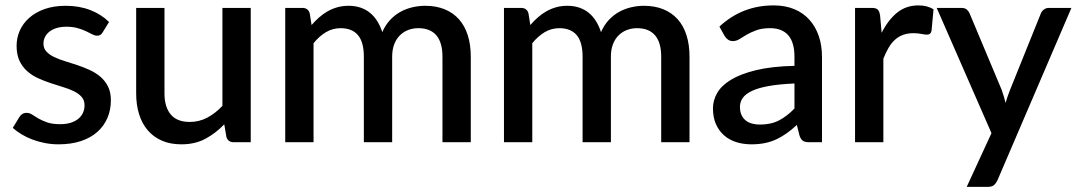

<svg xmlns="http://www.w3.org/2000/svg" viewBox="-20 -540 4092 729"><path d="M370 -417.5Q366 -410.5 361 -407.5Q356 -404.5 348.5 -404.5Q340 -404.5 330 -409.8Q320 -415 306.5 -421.5Q293 -428 274.8 -433.2Q256.5 -438.5 232 -438.5Q212 -438.5 195.8 -433.8Q179.5 -429 168.2 -420.2Q157 -411.5 151 -399.8Q145 -388 145 -374.5Q145 -356.5 156 -344.5Q167 -332.5 185 -323.8Q203 -315 226 -308Q249 -301 273 -293Q297 -285 320 -274.5Q343 -264 361 -248.8Q379 -233.5 390 -211.8Q401 -190 401 -159Q401 -123 388 -92.5Q375 -62 350 -39.5Q325 -17 287.8 -4.5Q250.5 8 202.5 8Q176 8 151.2 3.2Q126.5 -1.5 104.2 -9.8Q82 -18 62.8 -29.5Q43.5 -41 28.5 -54.5L53.5 -95.5Q58 -103 64.8 -107.2Q71.5 -111.5 81.5 -111.5Q92 -111.5 102.2 -104.8Q112.5 -98 126.2 -90Q140 -82 159.5 -75.2Q179 -68.5 208 -68.5Q232 -68.5 249.5 -74.2Q267 -80 278.5 -90Q290 -100 295.5 -112.8Q301 -125.5 301 -140Q301 -159.5 290 -172Q279 -184.5 260.8 -193.5Q242.5 -202.5 219.2 -209.5Q196 -216.5 172 -224.5Q148 -232.5 124.8 -243Q101.5 -253.5 83.2 -269.8Q65 -286 54 -309.2Q43 -332.5 43 -366Q43 -396.5 55.2 -424Q67.5 -451.5 91.2 -472.5Q115 -493.5 149.8 -505.8Q184.5 -518 230 -518Q281.5 -518 323.5 -501.5Q365.5 -485 394 -456.5Z M604.5 -510V-185.5Q604.5 -134 628.2 -105.5Q652 -77 700.5 -77Q736 -77 766.8 -93.2Q797.5 -109.5 824.5 -138V-510H932V0H867Q845.5 0 839.5 -20.5L831.5 -68Q799 -34 759.8 -13Q720.5 8 668.5 8Q626.5 8 594.5 -6Q562.5 -20 540.8 -45.5Q519 -71 508 -106.8Q497 -142.5 497 -185.5V-510Z M1063 0V-510H1128Q1150 -510 1156 -489.5L1163 -445Q1177 -461 1192 -474.2Q1207 -487.5 1224.2 -497.2Q1241.5 -507 1261.2 -512.5Q1281 -518 1304 -518Q1328.5 -518 1349 -511Q1369.5 -504 1385.2 -491Q1401 -478 1412.5 -459.5Q1424 -441 1431.5 -418Q1443 -444.5 1460.5 -463.5Q1478 -482.5 1499.5 -494.5Q1521 -506.5 1545.2 -512.2Q1569.5 -518 1594.5 -518Q1635.5 -518 1667.8 -505Q1700 -492 1722.2 -467.2Q1744.5 -442.5 1756 -406.5Q1767.5 -370.5 1767.5 -324.5V0H1660V-324.5Q1660 -378.5 1636.8 -405.8Q1613.5 -433 1568 -433Q1547.5 -433 1529.5 -426Q1511.5 -419 1498 -405.5Q1484.5 -392 1476.8 -371.8Q1469 -351.5 1469 -324.5V0H1361.5V-324.5Q1361.5 -380.5 1339 -406.8Q1316.5 -433 1273 -433Q1243 -433 1217.5 -417.8Q1192 -402.5 1170.5 -376V0Z M1893.5 0V-510H1958.5Q1980.5 -510 1986.5 -489.5L1993.5 -445Q2007.5 -461 2022.5 -474.2Q2037.5 -487.5 2054.8 -497.2Q2072 -507 2091.8 -512.5Q2111.5 -518 2134.5 -518Q2159 -518 2179.5 -511Q2200 -504 2215.8 -491Q2231.5 -478 2243 -459.5Q2254.5 -441 2262 -418Q2273.5 -444.5 2291 -463.5Q2308.5 -482.5 2330 -494.5Q2351.5 -506.5 2375.8 -512.2Q2400 -518 2425 -518Q2466 -518 2498.2 -505Q2530.5 -492 2552.8 -467.2Q2575 -442.5 2586.5 -406.5Q2598 -370.5 2598 -324.5V0H2490.5V-324.5Q2490.5 -378.5 2467.2 -405.8Q2444 -433 2398.5 -433Q2378 -433 2360 -426Q2342 -419 2328.5 -405.5Q2315 -392 2307.2 -371.8Q2299.5 -351.5 2299.5 -324.5V0H2192V-324.5Q2192 -380.5 2169.5 -406.8Q2147 -433 2103.5 -433Q2073.5 -433 2048 -417.8Q2022.5 -402.5 2001 -376V0Z M2865.5 -67Q2907.5 -67 2937.8 -82.8Q2968 -98.5 2996.5 -128V-223Q2939 -220.5 2899.5 -213.5Q2860 -206.5 2835.5 -195Q2811 -183.5 2800.2 -168.2Q2789.5 -153 2789.5 -134.5Q2789.5 -116.5 2795.2 -103.8Q2801 -91 2811.2 -82.8Q2821.5 -74.5 2835.2 -70.8Q2849 -67 2865.5 -67ZM3053 0Q3037.5 0 3029.5 -4.8Q3021.5 -9.5 3016 -24L3005.5 -65.5Q2986 -47.5 2967 -34Q2948 -20.5 2927.8 -11Q2907.5 -1.5 2884.2 3.2Q2861 8 2833 8Q2802 8 2775.2 -0.5Q2748.5 -9 2729 -26.2Q2709.5 -43.5 2698.2 -69Q2687 -94.5 2687 -129Q2687 -158.5 2702.8 -186.5Q2718.5 -214.5 2754.8 -236.8Q2791 -259 2850.2 -273.5Q2909.5 -288 2996.5 -290V-324Q2996.5 -379 2973 -406Q2949.5 -433 2904 -433Q2873 -433 2852 -425.2Q2831 -417.5 2815.5 -408.5Q2800 -399.5 2788 -391.8Q2776 -384 2762.5 -384Q2751.5 -384 2743.8 -389.8Q2736 -395.5 2731 -404L2711.5 -439Q2798 -519.5 2917.5 -519.5Q2961.5 -519.5 2995.8 -505.2Q3030 -491 3053.2 -465Q3076.5 -439 3088.8 -403.2Q3101 -367.5 3101 -324V0Z M3226.5 0V-510H3289Q3306 -510 3312.5 -503.8Q3319 -497.5 3321.5 -482L3327.5 -415.5Q3352 -464 3386 -491.8Q3420 -519.5 3467.5 -519.5Q3484 -519.5 3498.5 -515.8Q3513 -512 3524.5 -504.5L3517 -423.5Q3515 -415 3510.8 -411.8Q3506.5 -408.5 3499.5 -408.5Q3492 -408.5 3478 -411.2Q3464 -414 3448.5 -414Q3426 -414 3408.5 -407.5Q3391 -401 3377.5 -388.5Q3364 -376 3353.5 -358Q3343 -340 3334 -317V0Z M3767 145Q3761.5 156.5 3753.8 163Q3746 169.5 3730 169.5H3650.5L3744.5 -34.5L3536.5 -510H3630Q3643.5 -510 3650.8 -503.8Q3658 -497.5 3661.5 -489L3783 -199.5Q3792 -174.5 3798 -149.5Q3802 -162.5 3806.2 -175Q3810.5 -187.5 3815.5 -200L3932 -489Q3935.5 -498 3943.8 -504Q3952 -510 3962 -510H4048Z"/></svg>

Font: Lato
Style: Regular
Weight: 600
Designer: Lukasz Dziedzic
Foundry: tyPoland Lukasz Dziedzic
Version: Version 2.006; 2014-01-15; ttfautohint (v1.4.1)